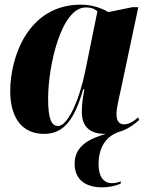

<svg xmlns="http://www.w3.org/2000/svg" viewBox="-20 -566 639 826"><path d="M170 10C254 10 300 -50 338 -182H343C337 -148 332 -122 332 -85C332 -20 368 10 431 10H435C368 30 301 60 301 138C301 204 345 240 419 240C448 240 477 234 499 224L500 214C486 219 477 222 461 222C428 222 404 196 404 141C404 67 437 21 490 2C530 -9 557 -31 579 -50L574 -61C558 -46 535 -31 514 -31C494 -31 481 -45 481 -74C481 -103 495 -158 500 -181L575 -535H549L446 -514C419 -530 378 -546 328 -546C101 -546 24 -321 24 -174C24 -63 72 10 170 10ZM230 -24C201 -24 187 -55 187 -142C187 -282 243 -534 349 -534C367 -534 384 -531 399 -517L347 -261C321 -133 271 -24 230 -24Z"/></svg>

Font: Noto Serif Display Condensed Black
Style: Italic
Weight: 900
Width: 3
Italic angle: -12°
Designer: Monotype Design Team
Foundry: Monotype Imaging Inc.
Version: Version 2.009